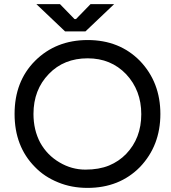

<svg xmlns="http://www.w3.org/2000/svg" viewBox="-20 -905 835 935"><path d="M406 10Q328 10 263 -17Q196 -44 150 -92Q51 -192 51 -350Q51 -508 150 -608Q252 -710 407 -710Q562 -710 662 -608Q761 -504 761 -350Q761 -196 662 -92Q562 10 406 10ZM176 -210Q210 -149 270 -114Q329 -79 396 -79Q462 -79 511 -99Q559 -119 594 -155Q668 -232 668 -349Q668 -465 594 -544Q520 -621 407 -621Q291 -621 218 -545Q143 -468 143 -350Q143 -272 176 -210ZM297 -752 157 -885H272L343 -812H350L421 -885H536L396 -752Z"/></svg>

Font: Rilu
Style: Bold
Weight: 500
Designer: Alí Sinisterra
Foundry: Alí Sinisterra
Version: ""